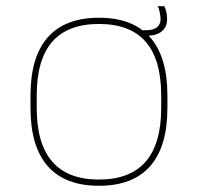

<svg xmlns="http://www.w3.org/2000/svg" viewBox="-20 -587 640 617"><path d="M298 10Q189 10 133.5 -53Q78 -116 78 -240V-280Q78 -404 133.5 -467Q189 -530 298 -530Q407 -530 462.5 -467Q518 -404 518 -280V-240Q518 -116 462.5 -53Q407 10 298 10ZM298 -10Q398 -10 448 -67.5Q498 -125 498 -240V-280Q498 -396 448 -453Q398 -510 298 -510Q198 -510 148 -453Q98 -396 98 -280V-240Q98 -125 148 -67.5Q198 -10 298 -10ZM450 -472Q444 -472 440 -473V-490H452Q473 -490 484.5 -499.5Q496 -509 496 -525Q496 -533 493.5 -546.5Q491 -560 487 -567H508Q513 -557 515 -546.5Q517 -536 517 -525Q517 -500 499.5 -486Q482 -472 450 -472Z"/></svg>

Font: M PLUS Code Latin Expanded Thin
Style: Regular
Weight: 250
Width: 7
Designer: Coji Morishita
Foundry: UNDERFOREST DESIGN
Version: Version 1.002; ttfautohint (v1.8.3)